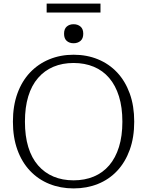

<svg xmlns="http://www.w3.org/2000/svg" viewBox="-20 -1033 821 1070"><path d="M390 17Q317 17 255 -8Q193 -33 147.5 -81Q102 -129 77 -198Q52 -267 52 -355Q52 -443 77 -512Q102 -581 147.5 -629Q193 -677 255 -702.5Q317 -728 390 -728Q464 -728 526 -702.5Q588 -677 633 -629Q678 -581 703 -512Q728 -443 728 -355Q728 -267 703 -198Q678 -129 633 -81Q588 -33 526 -8Q464 17 390 17ZM390 -28Q452 -28 502.5 -49Q553 -70 588.5 -111.5Q624 -153 643 -214Q662 -275 662 -355Q662 -435 643 -496Q624 -557 588.5 -598.5Q553 -640 502.5 -661Q452 -682 390 -682Q328 -682 278 -661Q228 -640 192 -598.5Q156 -557 137.5 -496Q119 -435 119 -355Q119 -275 137.5 -214Q156 -153 192 -111.5Q228 -70 278 -49Q328 -28 390 -28ZM390 -792Q367 -792 352 -805Q337 -818 337 -845Q337 -872 352 -885Q367 -898 390 -898Q413 -898 428.5 -885Q444 -872 444 -845Q444 -818 428.5 -805Q413 -792 390 -792ZM240 -1013H540V-963H240Z"/></svg>

Font: Roboto Serif 20pt ExtraLight
Style: Regular
Weight: 250
Version: Version 1.008